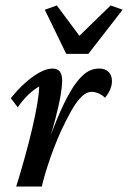

<svg xmlns="http://www.w3.org/2000/svg" viewBox="-20 -681 468 701"><path d="M314.5 -345.7Q294.9 -345.7 275.9 -326.2Q256.8 -306.6 238.8 -273.9Q220.7 -241.2 202.1 -201.2Q177.7 -146.5 159.2 -91.3Q140.6 -36.1 132.8 0H39.1Q54.7 -49.8 69.8 -104Q85 -158.2 97.2 -210Q109.4 -261.7 116.2 -302.7Q123 -343.8 123 -365.2Q102.5 -353.5 83.5 -335.4Q64.5 -317.4 44.9 -289.1L19.5 -322.3Q43.9 -353.5 71.3 -377.9Q98.6 -402.3 124.5 -416.5Q150.4 -430.7 171.9 -430.7Q189.5 -430.7 198.2 -419.9Q207 -409.2 207 -384.8Q207 -369.1 201.7 -335.4Q196.3 -301.8 181.2 -243.2Q166 -184.6 133.8 -95.7H129.9Q161.1 -179.7 187 -242.7Q212.9 -305.7 237.3 -347.2Q261.7 -388.7 286.6 -409.7Q311.5 -430.7 341.8 -430.7Q364.3 -430.7 376.5 -418.5Q388.7 -406.2 388.7 -384.8Q388.7 -370.1 382.3 -354.5Q376 -338.9 363.3 -324.2Q352.5 -335 339.4 -340.3Q326.2 -345.7 314.5 -345.7ZM143.6 -645.5 187.5 -661.1 294.9 -516.6H235.4L383.8 -661.1L427.7 -645.5L302.7 -484.4H221.7Z"/></svg>

Font: Crimson Pro Medium
Style: Italic
Weight: 500
Italic angle: -12°
Designer: Jacques Le Bailly
Foundry: Baron von Fonthausen
Version: Version 1.003